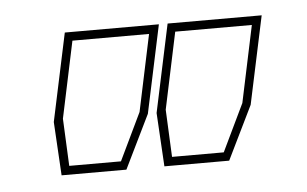

<svg xmlns="http://www.w3.org/2000/svg" viewBox="-31 -754 491 307"><g transform="rotate(-5 215.0 -600.5)"><path d="M57 -487 52 -573 82 -714H233L203 -573L161 -487ZM70.5 -501H153.5L190 -577L216 -700H93L67 -577ZM222 -487 217 -573 247 -714H398L368 -573L326 -487ZM235.5 -501H318.5L355 -577L381 -700H258L232 -577Z"/></g></svg>

Font: Tourney Condensed Thin
Style: Italic
Weight: 100
Width: 3
Italic angle: -12°
Designer: Tyler Finck
Foundry: Etcetera Type Co
Version: Version 1.010; ttfautohint (v1.8.3)